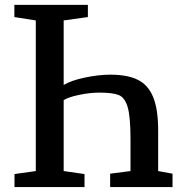

<svg xmlns="http://www.w3.org/2000/svg" viewBox="-20 -763 735 783"><path d="M239.7 -679.7V-416.5Q270.5 -435.1 326.7 -446.8Q382.8 -458.5 429.7 -458.5Q499.5 -458.5 541.7 -437.7Q584 -417 604.5 -367.4Q625 -317.9 625 -231V-65.4L683.6 -54.7V0H429.2V-54.7L512.2 -65.4V-196.3Q512.2 -286.6 500.7 -325.9Q489.3 -365.2 464.6 -375.2Q439.9 -385.3 385.3 -385.3Q346.7 -385.3 302.2 -376Q257.8 -366.7 239.7 -354.5V-65.4L324.7 -53.2V0H39.1V-53.2L126 -65.4V-679.7L38.6 -693.4V-743.2H338.4V-693.4Z"/></svg>

Font: Merriweather
Style: Regular
Weight: 400
Designer: Eben Sorkin
Foundry: Eben Sorkin
Version: Version 1.584; ttfautohint (v1.6)